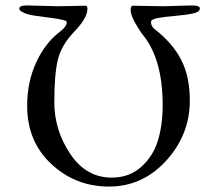

<svg xmlns="http://www.w3.org/2000/svg" viewBox="-20 -673 799 707"><path d="M80 -653 194 -650 294 -652Q302 -652 302 -641Q302 -607 254 -557Q206 -507 193 -453Q180 -399 180 -296.5Q180 -194 238.5 -106.5Q297 -19 391 -19Q456 -19 500 -58.5Q544 -98 561.5 -155.5Q579 -213 579 -286Q579 -455 506 -545Q493 -561 477 -590Q461 -619 461 -635.5Q461 -652 469 -652Q469 -652 582 -650L687 -653Q716 -653 716 -642Q716 -629 691 -623.5Q666 -618 625.5 -614.5Q585 -611 560.5 -606.5Q536 -602 536 -592Q536 -576 550 -565Q614 -516 646.5 -454Q679 -392 679 -303Q679 -177 592 -81.5Q505 14 381.5 14Q258 14 169 -69Q80 -152 80 -283Q80 -370 112.5 -441.5Q145 -513 198 -554Q226 -575 226 -592Q226 -600 161.5 -608Q97 -616 84 -620Q51 -630 51 -641.5Q51 -653 80 -653Z"/></svg>

Font: EB Garamond
Style: Regular
Weight: 400
Version: Version 0.012